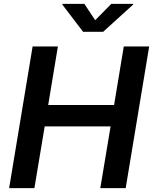

<svg xmlns="http://www.w3.org/2000/svg" viewBox="-20 -966 786 986"><path d="M26.9 0 147.5 -727.5H277.3L227.5 -426.8H565.9L615.7 -727.5H746.1L625.5 0H495.1L547.9 -316.9H209.5L156.7 0ZM413.1 -946.3 468.8 -862.3 551.8 -946.3H664.6L664.1 -942.9L509.8 -802.7H406.7L299.8 -942.9L300.8 -946.3Z"/></svg>

Font: Inter 16pt SemiBold
Style: Italic
Weight: 600
Italic angle: -9.3988°
Version: Version 4.001;git-66647c0bb